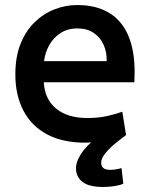

<svg xmlns="http://www.w3.org/2000/svg" viewBox="-20 -555 600 763"><path d="M389 188Q334 188 308 168Q282 148 282 114Q282 95 291.5 75.5Q301 56 315 39Q329 22 342 11Q336 11 330.5 11.5Q325 12 319 12Q229 12 167 -21Q105 -54 73 -115.5Q41 -177 41 -259Q41 -329 61.5 -380.5Q82 -432 117.5 -466.5Q153 -501 197 -518Q241 -535 287 -535Q360 -535 411 -505.5Q462 -476 488.5 -416.5Q515 -357 515 -269Q515 -260 514.5 -248.5Q514 -237 514 -228H154Q158 -160 203.5 -123Q249 -86 327 -86Q372 -86 408.5 -94.5Q445 -103 466 -111L481 -18Q464 -6 440.5 13Q417 32 399.5 53Q382 74 382 92Q382 105 390.5 112.5Q399 120 418 120Q426 120 437.5 118.5Q449 117 463 113L470 175Q457 181 435.5 184.5Q414 188 389 188ZM155 -312H404Q405 -348 391.5 -377.5Q378 -407 352 -424.5Q326 -442 288 -442Q248 -442 219.5 -423Q191 -404 175 -374.5Q159 -345 155 -312Z"/></svg>

Font: Ubuntu Sans Mono Medium
Style: Regular
Weight: 500
Monospace: yes
Designer: Dalton Maag Ltd
Foundry: Dalton Maag Ltd
Version: Version 1.006